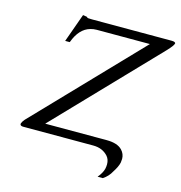

<svg xmlns="http://www.w3.org/2000/svg" viewBox="-115 -741 939 997"><g transform="rotate(15 354.5 -242.5)"><path d="M495.1 -43Q553.7 -43 579.1 -16.1Q598.1 3.9 598.1 30.8Q598.1 36.6 596.2 50.8Q591.3 73.7 570.8 105Q555.7 133.8 526.9 152.8H499Q521 126 526.9 103Q529.8 89.8 529.8 78.1Q529.8 52.2 515.1 35.2Q485.4 2 435.1 2H433.1H59.1Q43.9 2 42 -6.8Q42 -7.8 42 -10Q42 -12.2 43 -13.2Q45.9 -22 57.1 -35.2L583 -583H296.9Q279.8 -583 263.2 -578.1Q207 -562 179.2 -486.8L178.2 -484.9H175.8H157.2H153.8L154.8 -487.8L208 -636.2L209 -638.2H211.9L231 -634.8L232.9 -633.8V-631.8Q232.9 -628.9 258.8 -628.9H687Q709 -628.9 709 -619.1Q709 -618.2 708 -618.2Q707 -608.4 675.8 -575.2L165 -43Z"/></g></svg>

Font: Linux Libertine
Style: Italic
Weight: 400
Italic angle: -12°
Designer: Philipp H. Poll
Foundry: Philipp H. Poll
Version: Version 5.1.6 ; ttfautohint (v0.9)